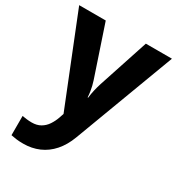

<svg xmlns="http://www.w3.org/2000/svg" viewBox="-186 -663 940 1020"><g transform="rotate(30 284.5 -153.0)"><path d="M0 -546H163L266 -239Q271 -224 274.5 -209Q278 -194 280.5 -178Q283 -162 284 -144H287Q290 -170 295.5 -193.5Q301 -217 308 -239L409 -546H569L338 70Q317 126 283.5 164Q250 202 206 221Q162 240 110 240Q85 240 66.5 237.5Q48 235 34 232V114Q45 116 60.5 118Q76 120 93 120Q124 120 146.5 107Q169 94 184 71.5Q199 49 208 23L217 -4Z"/></g></svg>

Font: Noto Sans Armenian
Style: Bold
Weight: 700
Version: Version 2.007